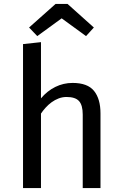

<svg xmlns="http://www.w3.org/2000/svg" viewBox="-20 -964 629 984"><path d="M98 0V-738L190 -748V-460Q222 -498 263.5 -518.5Q305 -539 352 -539Q429 -539 462 -498Q495 -457 495 -383V0H404V-377Q404 -425 385 -446Q366 -467 321 -467Q300 -467 280.5 -459.5Q261 -452 244.5 -440Q228 -428 214 -412.5Q200 -397 190 -382V0ZM171 -779 129 -823 265 -944H326L461 -823L421 -779L296 -870Z"/></svg>

Font: Feura Sans
Style: Regular
Weight: 400
Designer: Carrois Corporate & Edenspiekermann
Foundry: Carrois Corporate GbR & Edenspiekermann AG
Version: Version 1.001